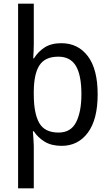

<svg xmlns="http://www.w3.org/2000/svg" viewBox="-20 -831 599 1040"><path d="M509 -320Q509 -184 456 -112.5Q403 -41 314 -41Q259 -41 222 -63.5Q185 -86 163 -120H158Q159 -106 161 -81Q163 -56 163 -41V189H78V-811H163V-590Q163 -573 162 -552Q161 -531 160 -515H164Q187 -552 222.5 -574.5Q258 -597 312 -597Q403 -597 456 -526.5Q509 -456 509 -320ZM421 -320Q421 -424 391 -474Q361 -524 296 -524Q225 -524 194.5 -478.5Q164 -433 163 -338V-319Q163 -217 192.5 -165Q222 -113 297 -113Q364 -113 392.5 -169.5Q421 -226 421 -320Z"/></svg>

Font: Noto Sans Tamil UI SemiCondensed
Style: Regular
Weight: 400
Width: 4
Designer: Jelle Bosma - Monotype Design Team
Foundry: Monotype Imaging Inc.
Version: Version 2.004; ttfautohint (v1.8.4.7-5d5b)